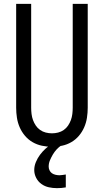

<svg xmlns="http://www.w3.org/2000/svg" viewBox="-20 -755 540 998"><path d="M250 8Q224 8 198 2.5Q172 -3 149.5 -16Q127 -29 110 -49Q93 -69 82.5 -93Q72 -117 68 -143Q64 -169 64 -195V-735H142V-195Q142 -179 144 -162.5Q146 -146 151.5 -131Q157 -116 166 -102.5Q175 -89 188.5 -79.5Q202 -70 218 -66Q234 -62 250 -62Q266 -62 282 -66Q298 -70 311.5 -79.5Q325 -89 334 -102.5Q343 -116 348.5 -131Q354 -146 356 -162.5Q358 -179 358 -195V-735H436V-195Q436 -169 432 -143Q428 -117 417.5 -93Q407 -69 390 -49Q373 -29 350.5 -16Q328 -3 302 2.5Q276 8 250 8ZM276 223Q255 223 234 218.5Q213 214 195.5 201.5Q178 189 168 169.5Q158 150 158 129Q158 108 166.5 87.5Q175 67 188 49.5Q201 32 217 17.5Q233 3 252 -8H300V0Q286 9 274.5 21.5Q263 34 254.5 48.5Q246 63 239.5 78.5Q233 94 233 111Q233 121 237.5 130.5Q242 140 250 145.5Q258 151 268.5 153.5Q279 156 289 156Q297 156 305.5 154.5Q314 153 322 152V219Q311 221 299.5 222Q288 223 276 223Z"/></svg>

Font: Iosevka Curly
Style: Regular
Weight: 400
Monospace: yes
Designer: Belleve Invis
Foundry: Belleve Invis
Version: Version 22.1.2; ttfautohint (v1.8.4)